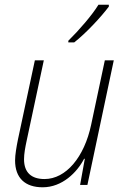

<svg xmlns="http://www.w3.org/2000/svg" viewBox="-20 -785 529 815"><path d="M270 -612V-605H295C345 -644 410 -714 442 -757V-765H398C372 -722 315 -656 270 -612ZM161 10C244 10 307 -53 337 -111H340L320 0H351L463 -529H425L367 -256C338 -118 260 -25 169 -25C114 -25 82 -52 82 -109C82 -132 87 -159 93 -187L166 -529H128L56 -192C50 -162 44 -128 44 -104C44 -29 87 10 161 10Z"/></svg>

Font: Noto Sans SemiCondensed ExtraLight
Style: Italic
Weight: 200
Width: 4
Italic angle: -12°
Designer: Monotype Design Team
Foundry: Monotype Imaging Inc.
Version: Version 2.013